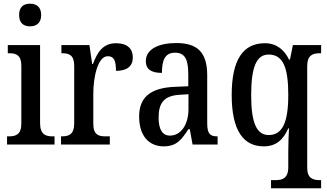

<svg xmlns="http://www.w3.org/2000/svg" viewBox="-20 -779 1765 1035"><path d="M142 -637C175 -637 202 -654 202 -698C202 -743 175 -759 142 -759C108 -759 83 -743 83 -698C83 -654 108 -637 142 -637ZM18 0H274V-44H263C225 -44 196 -55 196 -116V-536H22V-492H31C68 -492 95 -481 95 -424V-113C95 -54 66 -44 28 -44H18Z M309 0H572V-44H548C512 -44 483 -52 483 -111V-275C483 -360 506 -476 561 -476C595 -476 605 -452 605 -397C667 -397 696 -424 696 -469C696 -516 667 -546 606 -546C535 -546 505 -498 481 -434H477L462 -536H311V-492H314C352 -492 380 -483 380 -424V-116C380 -53 351 -44 312 -44H309Z M862 10C933 10 959 -27 996 -83H1003L1018 0H1153V-44H1150C1111 -44 1097 -60 1097 -115V-374C1097 -500 1041 -547 930 -547C835 -547 766 -514 766 -449C766 -406 795 -386 853 -386C853 -451 867 -495 924 -495C984 -495 995 -447 995 -373V-314L924 -311C794 -306 730 -257 730 -151C730 -41 788 10 862 10ZM896 -48C854 -48 835 -84 835 -145C835 -223 863 -263 948 -268L996 -271V-191C996 -108 956 -48 896 -48Z M1441 236H1711V192H1706C1667 192 1636 183 1636 125V-421C1636 -483 1667 -492 1705 -492H1711V-536H1559L1543 -458H1538C1513 -510 1471 -546 1408 -546C1292 -546 1229 -460 1229 -267C1229 -75 1292 10 1402 10C1470 10 1508 -28 1534 -87H1538C1536 -59 1534 0 1534 40V122C1534 183 1502 192 1464 192H1441ZM1429 -51C1361 -51 1334 -122 1334 -266C1334 -414 1361 -485 1428 -485C1509 -485 1534 -409 1534 -267C1534 -121 1503 -51 1429 -51Z"/></svg>

Font: Noto Serif Bengali Condensed Medium
Style: Regular
Weight: 500
Width: 3
Designer: Juan Bruce, Universal Thirst, Indian Type Foundry and the Monotype Design Team.
Foundry: Monotype Imaging Inc.
Version: Version 2.003